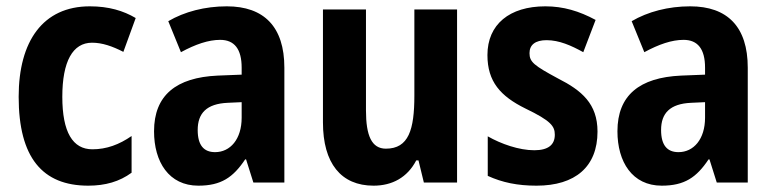

<svg xmlns="http://www.w3.org/2000/svg" viewBox="-20 -577 2445 607"><path d="M259 10C313 10 358 -3 396 -31V-147C357 -120 317 -105 272 -105C210 -105 177 -159 177 -271C177 -383 210 -442 271 -442C303 -442 335 -431 370 -413L409 -520C370 -543 324 -557 264 -557C116 -557 39 -447 39 -271C39 -79 114 10 259 10Z M697 -557C628 -557 563 -540 512 -510L552 -412C598 -437 639 -451 676 -451C721 -451 744 -422 744 -363V-341L668 -338C537 -332 467 -276 467 -162C467 -65 514 10 607 10C679 10 717 -16 755 -73H758L781 0H879V-363C879 -492 815 -557 697 -557ZM700 -252 744 -254V-205C744 -137 708 -96 660 -96C625 -96 605 -117 605 -166C605 -219 633 -249 700 -252Z M1425 -547H1290V-275C1290 -167 1272 -107 1200 -107C1155 -107 1137 -148 1137 -228V-547H1001V-190C1001 -61 1058 10 1161 10C1220 10 1268 -16 1296 -70H1303L1320 0H1425Z M1869 -161C1869 -249 1819 -291 1744 -329C1668 -370 1654 -381 1654 -409C1654 -435 1672 -450 1708 -450C1748 -450 1786 -433 1824 -412L1863 -514C1811 -542 1761 -557 1704 -557C1591 -557 1521 -500 1521 -403C1521 -319 1562 -273 1641 -234C1722 -195 1734 -178 1734 -151C1734 -119 1713 -102 1669 -102C1621 -102 1564 -122 1522 -146V-21C1568 0 1616 10 1676 10C1799 10 1869 -50 1869 -161Z M2162 -557C2093 -557 2028 -540 1977 -510L2017 -412C2063 -437 2104 -451 2141 -451C2186 -451 2209 -422 2209 -363V-341L2133 -338C2002 -332 1932 -276 1932 -162C1932 -65 1979 10 2072 10C2144 10 2182 -16 2220 -73H2223L2246 0H2344V-363C2344 -492 2280 -557 2162 -557ZM2165 -252 2209 -254V-205C2209 -137 2173 -96 2125 -96C2090 -96 2070 -117 2070 -166C2070 -219 2098 -249 2165 -252Z"/></svg>

Font: Noto Sans Armenian Condensed
Style: Bold
Weight: 700
Width: 3
Designer: Monotype Design Team
Foundry: Monotype Imaging Inc.
Version: Version 2.008